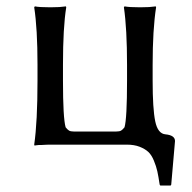

<svg xmlns="http://www.w3.org/2000/svg" viewBox="-20 -452 601 600"><path d="M457 -200.2Q457 -111.8 465.1 -73Q473.1 -34.2 497.1 -32.2Q526.9 -29.3 526.9 -11.2L515.1 125L513.2 127.9H481L479 125Q475.1 99.1 471.7 83.5Q468.3 67.9 460.9 50Q453.6 32.2 443.4 22.7Q433.1 13.2 416.3 6.6Q399.4 0 376 0H140.1Q125 0 111.8 1Q98.6 1 93.3 2L87.9 2.9L86.9 0Q97.2 -71.3 97.2 -200.2V-250Q97.2 -362.3 86.9 -429.2L88.9 -432.1Q103 -429.2 137.2 -429.2Q152.8 -429.2 165 -429.9Q177.2 -430.7 181.6 -431.6L186 -432.1L187 -429.2Q176.8 -366.2 176.8 -250V-200.2Q176.8 -83 185.1 -54.2Q190.9 -46.9 195.8 -43.9Q200.7 -41 210.9 -41H342.8Q353.5 -41 358.4 -43.9Q363.3 -46.9 369.1 -54.2Q377 -81.5 377 -200.2V-249Q377 -361.8 367.2 -429.2L369.1 -432.1Q383.8 -429.2 418 -429.2Q433.6 -429.2 445.8 -429.9Q458 -430.7 462.4 -431.6L466.8 -432.1L467.8 -429.2Q457 -359.9 457 -249Z"/></svg>

Font: Linux Biolinum
Style: Regular
Weight: 400
Designer: Philipp H. Poll
Foundry: Philipp H. Poll
Version: Version 0.6.4